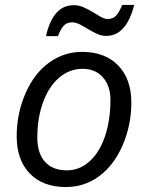

<svg xmlns="http://www.w3.org/2000/svg" viewBox="-20 -753 601 781"><path d="M314 -542Q406.7 -542 460.4 -487.1Q514.2 -432.1 514.2 -335.9Q514.2 -244.1 479 -162.6Q443.8 -81.1 383.8 -36.6Q323.7 7.8 248 7.8Q154.3 7.8 101.1 -47.4Q47.9 -102.5 47.9 -198.2Q47.9 -291 83.5 -372.8Q119.1 -454.6 179.7 -498.3Q240.2 -542 314 -542ZM429.2 -347.2Q429.2 -403.3 398.7 -438.2Q368.2 -473.1 315.9 -473.1Q262.7 -473.1 220.5 -437Q178.2 -400.9 155 -336.7Q131.8 -272.5 131.8 -193.8Q131.8 -129.9 162.8 -95Q193.8 -60.1 252 -60.1Q302.7 -60.1 343.3 -95.7Q383.8 -131.3 406.5 -197Q429.2 -262.7 429.2 -347.2ZM412.1 -606.9Q392.6 -606.9 374.3 -615.5Q356 -624 338.6 -634.5Q321.3 -645 304.9 -653.6Q288.6 -662.1 272.9 -662.1Q251.5 -662.1 239 -648.2Q226.6 -634.3 215.8 -606H167Q195.3 -731.9 279.8 -731.9Q301.3 -731.9 320.6 -723.1Q339.8 -714.4 357.2 -703.9Q374.5 -693.4 389.6 -684.6Q404.8 -675.8 418 -675.8Q439.5 -675.8 451.9 -689Q464.4 -702.1 477.1 -732.9H525.9Q493.7 -606.9 412.1 -606.9Z"/></svg>

Font: CAA NEO Sans
Style: Italic
Weight: 400
Italic angle: -12°
Version: Version 1.10